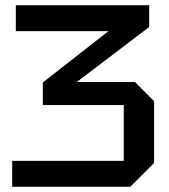

<svg xmlns="http://www.w3.org/2000/svg" viewBox="-20 -720 650 740"><path d="M482 0H27V-100H457V-315H145V-402L398 -600H41V-700H555V-616L276 -404H500L574 -330V-92Z"/></svg>

Font: Tektur Medium
Style: Regular
Weight: 500
Designer: Adam Jagosz
Foundry: Adam Jagosz
Version: Version 1.005;gftools[0.9.30]